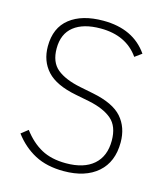

<svg xmlns="http://www.w3.org/2000/svg" viewBox="-108 -794 775 891"><g transform="rotate(15 279.0 -349.0)"><path d="M42 -105 75 -131Q114 -79 162.5 -52.5Q211 -26 281 -26Q367 -26 413.5 -66.5Q460 -107 460 -182Q460 -251 421.5 -284Q383 -317 310 -332L244 -345Q146 -364 103 -411Q60 -458 60 -529Q60 -618 118.5 -664Q177 -710 279 -710Q423 -710 493 -609L460 -585Q399 -672 276 -672Q193 -672 147.5 -636Q102 -600 102 -530Q102 -464 141 -432Q180 -400 254 -385L319 -372Q419 -352 460.5 -304.5Q502 -257 502 -185Q502 -91 443 -39.5Q384 12 280 12Q199 12 141.5 -18.5Q84 -49 42 -105Z"/></g></svg>

Font: Anuphan ExtraLight
Style: Regular
Weight: 200
Designer: Cadson Demak
Version: Version 3.001